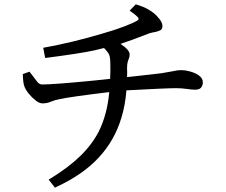

<svg xmlns="http://www.w3.org/2000/svg" viewBox="-20 -801 1040 884"><path d="M535 -599Q577 -571 577 -551Q577 -540 573.5 -532Q570 -524 567.5 -514Q565 -504 565 -487Q566 -466 565 -446Q634 -453 669 -457.5Q704 -462 724 -464Q755 -469 770 -472Q785 -475 794 -476.5Q803 -478 818 -478Q833 -478 855 -472Q877 -466 894 -455Q914 -441 914 -422Q914 -409 906.5 -398.5Q899 -388 877 -388Q865 -388 840.5 -391.5Q816 -395 790 -395Q745 -395 562 -385Q557 -318 539 -259Q508 -155 435 -76Q362 3 241 59L233 63L204 26L214 20Q297 -31 351 -84Q405 -137 436 -198Q474 -276 483 -377Q300 -355 252 -344Q231 -340 213.5 -332.5Q196 -325 176 -325Q161 -325 144 -338.5Q127 -352 113 -369Q99 -386 92.5 -402.5Q86 -419 85 -460L116 -471Q137 -443 151 -425Q161 -412 174 -412Q223 -412 391 -428Q433 -432 455.5 -434.5Q478 -437 487 -438Q489 -471 488 -507Q488 -529 485 -541.5Q482 -554 472 -565Q467 -572 459 -580Q441 -576 414 -569Q351 -555 188 -534L179 -581Q313 -605 450 -646Q510 -663 554 -680Q598 -697 615 -708Q618 -711 618 -713Q618 -715 617.5 -717Q617 -719 610.5 -726Q604 -733 577 -752L605 -781Q639 -771 658.5 -760Q678 -749 690 -739Q701 -730 714.5 -713Q728 -696 728 -680Q728 -664 712 -659Q703 -655 690.5 -653Q678 -651 666 -647Q584 -615 535 -599Z"/></svg>

Font: Early Summer Mincho Screen
Style: Regular
Weight: 400
Designer: GuiWonder
Version: Version 1.002